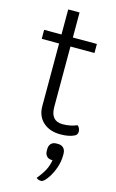

<svg xmlns="http://www.w3.org/2000/svg" viewBox="-147 -756 669 1111"><g transform="rotate(15 187.0 -200.5)"><path d="M358 -33Q358 -14 342 -6Q310 10 259 10Q194 10 155 -25.5Q116 -61 116 -121V-496H12V-550H116V-700H184V-550H328V-496H184V-134Q184 -50 256 -50Q302 -50 342 -67Q349 -62 353.5 -52.5Q358 -43 358 -33ZM306 114V125Q306 160 294 195.5Q282 231 264 259Q238 299 220 299Q204 299 192 289Q219 256 234 227.5Q249 199 254 166H249Q230 166 219 154Q208 142 208 122V111Q208 91 219.5 79Q231 67 250 67H262Q282 67 294 79.5Q306 92 306 114Z"/></g></svg>

Font: Krub
Style: Regular
Weight: 400
Designer: Ekaluck Peanpanawate
Foundry: Cadson Demak Co.,Ltd.
Version: Version 1.000; ttfautohint (v1.6)